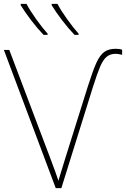

<svg xmlns="http://www.w3.org/2000/svg" viewBox="-20 -972 651 992"><path d="M460 -522 297 0H268L0 -714H28L237 -162Q271 -72 282 -38L288 -59L320 -163L434 -526Q460 -608 478 -647.5Q496 -687 518.5 -703.5Q541 -720 578 -720Q598 -720 611 -715V-689Q589 -694 577 -694Q550 -694 531.5 -679Q513 -664 497.5 -628Q482 -592 460 -522ZM226 -798V-792H205Q174 -824 141.5 -866.5Q109 -909 87 -945V-952H117Q134 -919 166.5 -873.5Q199 -828 226 -798ZM386 -798V-792H365Q334 -824 301.5 -866.5Q269 -909 247 -945V-952H277Q294 -919 326.5 -873.5Q359 -828 386 -798Z"/></svg>

Font: Noto Sans UI Thin
Style: Regular
Weight: 250
Designer: Monotype Design Team
Foundry: Monotype Imaging Inc.
Version: Version 1.001